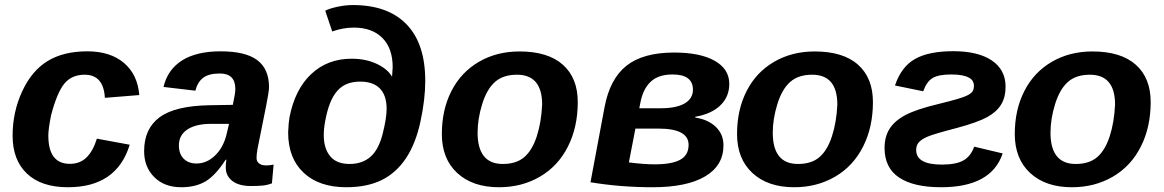

<svg xmlns="http://www.w3.org/2000/svg" viewBox="-20 -745 4691 774"><path d="M261.7 -84.5Q302.2 -84.5 328.6 -110.1Q355 -135.7 370.6 -186L502.9 -161.6Q450.7 9.8 253.9 9.8Q146.5 9.8 88.6 -45.2Q30.8 -100.1 30.8 -197.8Q30.8 -293 69.3 -376.5Q107.9 -460 172.1 -499Q236.3 -538.1 332 -538.1Q424.3 -538.1 479.5 -491.5Q534.7 -444.8 541.5 -361.8L402.8 -350.6Q397.5 -443.8 321.3 -443.8Q269 -443.8 239.5 -408Q210 -372.1 186 -280.8Q174.8 -224.6 174.8 -198.7Q174.8 -84.5 261.7 -84.5Z M991.7 4.9Q942.9 4.9 916.5 -15.6Q890.1 -36.1 890.1 -69.8Q890.1 -87.9 892.6 -101.1H889.6Q848.6 -37.6 808.6 -13.9Q768.6 9.8 710.9 9.8Q642.6 9.8 601.8 -31Q561 -71.8 561 -135.7Q561 -226.1 623.3 -272.2Q685.5 -318.4 825.2 -320.8L918.5 -322.3Q928.7 -368.7 928.7 -386.2Q928.7 -448.7 866.7 -448.7Q820.8 -448.7 798.3 -430.9Q775.9 -413.1 767.6 -379.4L639.2 -394.5Q655.8 -464.8 714.1 -501.5Q772.5 -538.1 869.1 -538.1Q970.2 -538.1 1017.3 -502.4Q1064.5 -466.8 1064.5 -394Q1064.5 -376 1052.7 -317.4L1018.1 -145Q1014.2 -123 1014.2 -109.9Q1014.2 -98.1 1019 -91.8Q1023.9 -85.4 1030.3 -82.5Q1036.6 -79.6 1043 -78.9Q1049.3 -78.1 1052.7 -78.1Q1067.4 -78.1 1083 -81.5L1076.2 -5.9Q1055.7 2 1034.7 3.4Q1013.7 4.9 991.7 4.9ZM903.3 -245.6H824.2Q767.1 -244.6 734.1 -222.2Q701.2 -199.7 701.2 -158.7Q701.2 -124.5 720.5 -105.2Q739.7 -85.9 772.5 -85.9Q813 -85.9 846.2 -117.4Q879.4 -148.9 892.6 -200.7Z M1560.5 -436 1563 -473.6Q1563 -550.8 1521.2 -592.3Q1479.5 -633.8 1406.2 -633.8Q1363.8 -633.8 1319.3 -618.2L1291 -701.7Q1306.6 -710.4 1339.4 -717.5Q1372.1 -724.6 1402.8 -724.6Q1543.9 -724.6 1619.1 -646.7Q1694.3 -568.8 1694.3 -418.9Q1694.3 -344.2 1675 -255.1Q1655.8 -166 1616.5 -106.9Q1577.1 -47.9 1518.3 -19Q1459.5 9.8 1376 9.8Q1266.1 9.8 1203.9 -48.8Q1141.6 -107.4 1141.6 -210.9Q1143.1 -250.5 1147 -272Q1168.9 -384.8 1234.6 -446.5Q1300.3 -508.3 1397.5 -508.3Q1454.1 -508.3 1497.8 -488Q1541.5 -467.8 1560.5 -436ZM1389.2 -84Q1440.4 -84 1473.4 -112.8Q1506.3 -141.6 1522.5 -205.1Q1538.6 -268.6 1538.6 -305.7Q1538.6 -360.4 1511.5 -388.2Q1484.4 -416 1432.1 -416Q1402.8 -416 1380.1 -407.2Q1357.4 -398.4 1340.3 -379.4Q1323.2 -360.4 1311.3 -330.8Q1299.3 -301.3 1291.5 -259.8Q1285.2 -228.5 1285.2 -200.2Q1285.2 -146.5 1311 -115.2Q1336.9 -84 1389.2 -84Z M2309.1 -333.5Q2309.1 -232.4 2269.3 -153.8Q2229.5 -75.2 2156.5 -32.7Q2083.5 9.8 1991.7 9.8Q1885.3 9.8 1823.2 -47.6Q1761.2 -105 1761.2 -204.6Q1761.2 -302.7 1800 -378.4Q1838.9 -454.1 1910.6 -495.8Q1982.4 -537.6 2074.2 -537.6Q2189 -537.6 2249 -484.1Q2309.1 -430.7 2309.1 -333.5ZM2165.5 -323.2Q2165.5 -443.8 2064 -443.8Q2008.3 -443.8 1975.3 -414.6Q1942.4 -385.3 1923.8 -325.4Q1905.3 -265.6 1905.3 -210.4Q1905.3 -84 2006.8 -84Q2061.5 -84 2093.5 -111.6Q2125.5 -139.2 2143.8 -195.3Q2162.1 -251.5 2165.5 -323.2Z M2919.9 -406.7Q2919.9 -355 2884 -320.3Q2848.1 -285.6 2783.2 -274.4L2782.7 -271Q2835 -263.2 2865.7 -233.4Q2896.5 -203.6 2896.5 -159.2Q2896.5 -77.6 2822.5 -33.9Q2748.5 9.8 2611.3 9.8Q2480.5 9.8 2360.4 -10.3L2417 -312.5Q2438.5 -427.2 2505.6 -480.2Q2572.8 -533.2 2697.8 -533.2Q2802.2 -533.2 2861.1 -500Q2919.9 -466.8 2919.9 -406.7ZM2515.1 -90.3Q2576.2 -82.5 2618.7 -82.5Q2688.5 -82.5 2722.2 -101.1Q2755.9 -119.6 2755.9 -161.1Q2755.9 -226.6 2634.3 -226.6H2541.5ZM2643.6 -308.6Q2706.5 -308.6 2740 -328.1Q2773.4 -347.7 2773.4 -383.3Q2773.4 -444.8 2691.4 -444.8Q2634.3 -444.8 2603.3 -415.8Q2572.3 -386.7 2561.5 -331.1L2557.1 -308.6Z M3499 -333.5Q3499 -232.4 3459.2 -153.8Q3419.4 -75.2 3346.4 -32.7Q3273.4 9.8 3181.6 9.8Q3075.2 9.8 3013.2 -47.6Q2951.2 -105 2951.2 -204.6Q2951.2 -302.7 2990 -378.4Q3028.8 -454.1 3100.6 -495.8Q3172.4 -537.6 3264.2 -537.6Q3378.9 -537.6 3439 -484.1Q3499 -430.7 3499 -333.5ZM3355.5 -323.2Q3355.5 -443.8 3253.9 -443.8Q3198.2 -443.8 3165.3 -414.6Q3132.3 -385.3 3113.8 -325.4Q3095.2 -265.6 3095.2 -210.4Q3095.2 -84 3196.8 -84Q3251.5 -84 3283.4 -111.6Q3315.4 -139.2 3333.7 -195.3Q3352.1 -251.5 3355.5 -323.2Z M3814.5 -444.8Q3764.2 -444.8 3740 -430.7Q3715.8 -416.5 3701.7 -377L3587.9 -400.4Q3613.3 -476.1 3668.7 -507.3Q3724.1 -538.6 3822.8 -538.6Q3922.9 -538.6 3978.3 -501.2Q4033.7 -463.9 4033.7 -395.5Q4033.7 -352.5 4015.6 -323.2Q3997.6 -293.9 3959.7 -272.9Q3921.9 -252 3836.9 -229Q3746.6 -205.6 3720.9 -194.8Q3695.3 -184.1 3684.3 -171.6Q3673.3 -159.2 3673.3 -140.6Q3673.3 -81.5 3776.4 -81.5Q3834.5 -81.5 3864 -98.4Q3893.6 -115.2 3907.2 -153.8L4022 -126.5Q3976.6 9.8 3773.9 9.8Q3663.1 9.8 3604.5 -29.3Q3545.9 -68.4 3545.9 -148.4Q3545.9 -194.8 3566.9 -227.1Q3587.9 -259.3 3631.6 -282Q3675.3 -304.7 3762.7 -325.7Q3810.5 -337.4 3838.9 -345.7Q3867.2 -354 3882.1 -361.8Q3897 -369.6 3901.6 -378.4Q3906.2 -387.2 3906.2 -399.9Q3906.2 -409.2 3901.9 -417.2Q3897.5 -425.3 3887 -431.4Q3876.5 -437.5 3858.9 -441.2Q3841.3 -444.8 3814.5 -444.8Z M4618.7 -333.5Q4618.7 -232.4 4578.9 -153.8Q4539.1 -75.2 4466.1 -32.7Q4393.1 9.8 4301.3 9.8Q4194.8 9.8 4132.8 -47.6Q4070.8 -105 4070.8 -204.6Q4070.8 -302.7 4109.6 -378.4Q4148.4 -454.1 4220.2 -495.8Q4292 -537.6 4383.8 -537.6Q4498.5 -537.6 4558.6 -484.1Q4618.7 -430.7 4618.7 -333.5ZM4475.1 -323.2Q4475.1 -443.8 4373.5 -443.8Q4317.9 -443.8 4284.9 -414.6Q4252 -385.3 4233.4 -325.4Q4214.8 -265.6 4214.8 -210.4Q4214.8 -84 4316.4 -84Q4371.1 -84 4403.1 -111.6Q4435.1 -139.2 4453.4 -195.3Q4471.7 -251.5 4475.1 -323.2Z"/></svg>

Font: Liberation Sans
Style: Bold Italic
Weight: 700
Italic angle: -12°
Designer: Steve Matteson
Foundry: Ascender Corporation
Version: Version 2.1.5